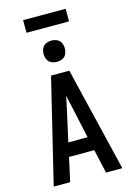

<svg xmlns="http://www.w3.org/2000/svg" viewBox="-163 -1228 903 1308"><g transform="rotate(-15 288.0 -574.5)"><path d="M46 0H162L199 -168H377L415 0H530L471 -245L353 -735H224ZM220 -265 270 -490Q274 -511 279 -532.5Q284 -554 288 -575Q293 -554 297.5 -532.5Q302 -511 307 -490L356 -265ZM288 -815Q308 -815 327 -823.5Q346 -832 354.5 -851Q363 -870 363 -890Q363 -910 354.5 -929Q346 -948 327 -956.5Q308 -965 288 -965Q268 -965 249 -956.5Q230 -948 221.5 -929Q213 -910 213 -890Q213 -870 221.5 -851Q230 -832 249 -823.5Q268 -815 288 -815ZM138 -1060H438V-1149H138Z"/></g></svg>

Font: Iosevka Sparkle Semibold
Style: Regular
Weight: 600
Designer: Belleve Invis
Foundry: Belleve Invis
Version: Version 4.5.0; ttfautohint (v1.8.3)